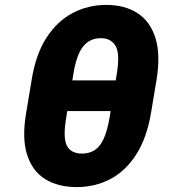

<svg xmlns="http://www.w3.org/2000/svg" viewBox="-20 -759 716 789"><path d="M623.5 -432.6 600.6 -294.9Q583 -190.9 539.3 -123.3Q495.6 -55.7 432.9 -22.9Q370.1 9.8 294.9 9.8Q218.8 9.8 165.8 -22.9Q112.8 -55.7 91.3 -123.3Q69.8 -190.9 87.4 -294.9L110.4 -432.6Q127 -535.6 170.7 -603.5Q214.4 -671.4 277.8 -705.1Q341.3 -738.8 417 -738.8Q492.2 -738.8 544.4 -705.3Q596.7 -671.9 618.4 -604Q640.1 -536.1 623.5 -432.6ZM430.2 -274.9 434.6 -302.7H256.3L252 -274.9Q238.3 -193.8 254.6 -160.9Q271 -127.9 317.9 -127.9Q344.7 -127.9 366.5 -140.4Q388.2 -152.8 404.1 -184.6Q419.9 -216.3 430.2 -274.9ZM277.3 -428.7H455.6L460 -456.1Q473.6 -539.6 454.6 -570.8Q435.5 -602.1 394.5 -602.1Q348.6 -602.1 321.5 -567.9Q294.4 -533.7 281.7 -456.1Z"/></svg>

Font: Inter Display Extra Bold
Style: Italic
Weight: 800
Italic angle: -9.39999°
Designer: Rasmus Andersson
Foundry: rsms
Version: Version 4.000;git-4fc901f